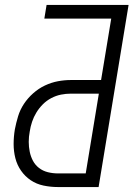

<svg xmlns="http://www.w3.org/2000/svg" viewBox="-20 -755 540 775"><path d="M214 0Q184 0 155.5 -6Q127 -12 104 -27.5Q81 -43 65 -66Q49 -89 42 -116.5Q35 -144 35 -173.5Q35 -203 40 -233Q45 -259 53 -285.5Q61 -312 76.5 -335.5Q92 -359 114 -378.5Q136 -398 161.5 -410Q187 -422 213.5 -427Q240 -432 266 -432H388L429 -680H159L168 -735H499L378 0ZM214 -55H326L379 -377H266Q246 -377 226 -373Q206 -369 187 -359Q168 -349 153 -334Q138 -319 127 -301Q116 -283 109.5 -263.5Q103 -244 100 -224Q96 -203 96 -182.5Q96 -162 100 -142.5Q104 -123 113 -106Q122 -89 137.5 -77Q153 -65 173 -60Q193 -55 214 -55Z"/></svg>

Font: Iosevka Term Curly Light
Style: Italic
Weight: 300
Italic angle: -9°
Designer: Belleve Invis
Foundry: Belleve Invis
Version: Version 32.3.0